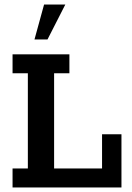

<svg xmlns="http://www.w3.org/2000/svg" viewBox="-20 -821 577 841"><path d="M35 0V-83H102V-500H35V-583H284V-500H217V-83H427V-233H512V0ZM131 -648 173 -801H266L188 -648Z"/></svg>

Font: Rokkitt SemiBold
Style: Regular
Weight: 600
Designer: Vernon Adams
Foundry: Vernon Adams
Version: Version 3.103